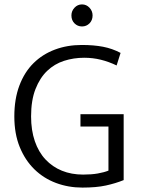

<svg xmlns="http://www.w3.org/2000/svg" viewBox="-20 -842 639 871"><path d="M351 -638Q405 -638 447 -630Q489 -622 527 -602L509 -545Q474 -562 437.5 -571Q401 -580 362 -580Q314 -580 270.5 -566Q227 -552 194 -520.5Q161 -489 141 -438Q121 -387 121 -314Q121 -251 138 -201.5Q155 -152 186.5 -118.5Q218 -85 261 -67.5Q304 -50 357 -50Q395 -50 423.5 -55Q452 -60 472 -68V-268H345V-324H541V-25Q504 -10 460.5 -0.5Q417 9 354 9Q290 9 234 -12Q178 -33 136 -74Q94 -115 69.5 -175Q45 -235 45 -314Q45 -393 68 -454Q91 -515 132 -555.5Q173 -596 229 -617Q285 -638 351 -638ZM304 -772Q304 -792 318 -807Q332 -822 352 -822Q372 -822 386 -807Q400 -792 400 -772Q400 -750 386 -736Q372 -722 352 -722Q332 -722 318 -736Q304 -750 304 -772Z"/></svg>

Font: Mukta Mahee Light
Style: Regular
Weight: 300
Designer: Shuchita Grover, Noopur Datye, Girish Dalvi, Yashodeep Gholap
Foundry: Ek Type
Version: Version 2.538;PS 1.000;hotconv 16.6.51;makeotf.lib2.5.65220;